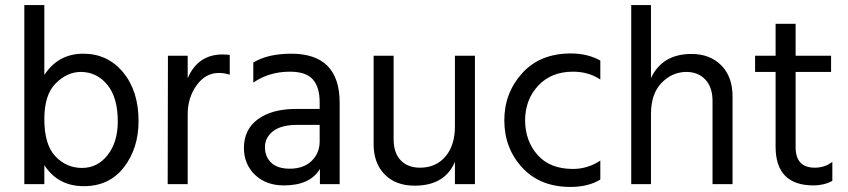

<svg xmlns="http://www.w3.org/2000/svg" viewBox="-20 -727 3348 758"><path d="M155 0H76V-707H155V-431Q210 -515 309 -515Q405 -515 466 -441.5Q527 -368 527 -249Q527 -142 469.5 -67Q412 8 311 8Q209 8 155 -75ZM155 -257Q155 -156 198.5 -110Q242 -64 304 -64Q365 -64 405 -115Q445 -166 445 -248Q445 -342 403.5 -392.5Q362 -443 299 -443Q245 -443 200 -398Q155 -353 155 -257Z M721 0H642L643 -507H721V-418Q761 -512 859 -512Q877 -512 887 -510V-432Q866 -439 844 -439Q791 -439 756 -390Q721 -341 721 -277Z M1124 -61Q1178 -61 1210 -91.5Q1242 -122 1242 -169V-234H1154Q1090 -234 1058 -209Q1026 -184 1026 -146Q1026 -108 1051 -84.5Q1076 -61 1124 -61ZM1243 -60Q1204 5 1101 5Q1030 5 986.5 -37Q943 -79 943 -143Q943 -216 998.5 -256.5Q1054 -297 1150 -297H1242V-323Q1242 -383 1215 -413.5Q1188 -444 1124 -444Q1043 -444 980 -401V-480Q1037 -515 1130 -515Q1321 -515 1321 -321V0H1243Z M1855 0H1776V-88Q1736 6 1617 6Q1542 6 1498.5 -38.5Q1455 -83 1455 -158V-507H1534V-178Q1534 -123 1562 -94Q1590 -65 1638 -65Q1701 -65 1738.5 -109Q1776 -153 1776 -228V-507H1855Z M2350 -18Q2302 11 2232 11Q2112 11 2041.5 -65.5Q1971 -142 1971 -252Q1971 -360 2041.5 -438Q2112 -516 2234 -516Q2299 -516 2350 -488V-413Q2304 -444 2242 -444Q2156 -444 2104.5 -388.5Q2053 -333 2053 -251Q2054 -169 2103 -114.5Q2152 -60 2242 -60Q2300 -60 2350 -93Z M2872 0H2793V-328Q2793 -383 2764.5 -413Q2736 -443 2690 -443Q2634 -443 2592 -400Q2550 -357 2550 -277V0H2472V-707H2550V-419Q2595 -514 2710 -514Q2783 -514 2827.5 -469Q2872 -424 2872 -347Z M3266 -13Q3233 5 3192 5Q3042 5 3042 -148V-443H2961V-507H3042V-633H3121V-507H3261V-443H3121V-146Q3121 -65 3197 -65Q3236 -65 3266 -88Z"/></svg>

Font: Hind Guntur
Style: Regular
Weight: 400
Version: Version 1.000;PS 1.0;hotconv 1.0.86;makeotf.lib2.5.63406; tt